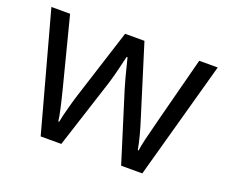

<svg xmlns="http://www.w3.org/2000/svg" viewBox="-94 -678 965 820"><g transform="rotate(20 389.0 -267.5)"><path d="M522.9 0 424.8 -314Q415.5 -342.8 390.1 -444.8H386.2Q366.7 -359.4 352.1 -313L251 0H157.2L11.2 -535.2H96.2Q147.9 -333.5 175 -228Q202.1 -122.6 206.1 -85.9H210Q215.3 -113.8 227.3 -158Q239.3 -202.1 248 -228L346.2 -535.2H434.1L529.8 -228Q557.1 -144 566.9 -86.9H570.8Q572.8 -104.5 581.3 -141.1Q589.8 -177.7 683.1 -535.2H767.1L619.1 0Z"/></g></svg>

Font: Open Sans Y to K
Style: Regular
Weight: 400
Version: Version 1.10